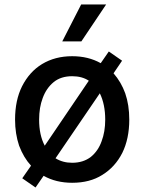

<svg xmlns="http://www.w3.org/2000/svg" viewBox="-20 -802 642 854"><path d="M65 -154Q47 -207 47 -270Q47 -356 78 -418Q111 -483 167 -517Q225 -552 301 -552Q373 -552 428 -521L464 -573L523 -532L485 -476Q519 -437 537 -387Q555 -335 555 -270Q555 -185 524 -122Q492 -59 435 -24Q380 11 301 11Q229 11 174 -20L138 32L79 -9L118 -65Q85 -101 65 -154ZM384 -104Q417 -131 432 -174Q448 -216 448 -270Q448 -338 424 -387L227 -98Q259 -78 301 -78Q350 -78 384 -104ZM301 -463Q251 -463 219 -437Q186 -410 170 -366Q154 -324 154 -270Q154 -201 179 -154L375 -443Q345 -463 301 -463ZM452 -782 342 -618H257L341 -782Z"/></svg>

Font: Sinter Medium
Style: Regular
Weight: 500
Foundry: Adobe & rsms
Version: Version 1.000